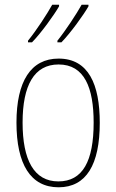

<svg xmlns="http://www.w3.org/2000/svg" viewBox="-20 -786 495 816"><path d="M356 -759V-766H327C306 -728 258 -655 224 -613V-606H241C281 -647 336 -724 356 -759ZM231 -759V-766H202C181 -728 135 -657 99 -613V-606H116C156 -647 211 -724 231 -759ZM404 -264C404 -428 356 -537 229 -537C111 -537 50 -440 50 -265C50 -88 110 10 229 10C347 10 404 -87 404 -264ZM76 -265C76 -423 125 -512 229 -512C339 -512 378 -413 378 -265C378 -102 332 -15 228 -15C124 -15 76 -107 76 -265Z"/></svg>

Font: Noto Sans Lao UI Cond Thin
Style: Regular
Weight: 100
Width: 3
Designer: Monotype Design Team
Foundry: Monotype Imaging Inc.
Version: Version 2.000